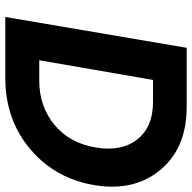

<svg xmlns="http://www.w3.org/2000/svg" viewBox="-20 -720 740 741"><g transform="rotate(90 350.5 -350.0)"><path d="M282 0H46L165 -700H393Q550 -700 634.5 -600.5Q719 -501 696 -350Q672 -195 557.5 -97.5Q443 0 282 0ZM375 -570H289L213 -131H292Q391 -131 462 -189.5Q533 -248 550 -350Q566 -450 518 -510Q470 -570 375 -570Z"/></g></svg>

Font: Jost* 600 Semi
Style: Italic
Weight: 600
Italic angle: -10°
Version: Version 3.500